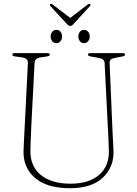

<svg xmlns="http://www.w3.org/2000/svg" viewBox="-20 -981 724 1016"><path d="M552 -283 533.5 -648Q532.5 -669.5 503 -674.5L459 -682.5Q445.5 -684.5 445.5 -692Q445.5 -700 457.5 -700H629Q641.5 -700 641.5 -692Q641.5 -684.5 627 -682L587.5 -674.5Q559 -670 560 -647.5L575.5 -283.5Q576.5 -259 578 -235Q579.5 -211 580.5 -186Q584.5 -98 524.8 -41.5Q465 15 351 15Q228 15 165 -39.8Q102 -94.5 104.5 -182Q105 -198.5 106.2 -223.5Q107.5 -248.5 108.8 -274Q110 -299.5 111 -317L127.5 -647Q129 -672 99 -677L59 -682.5Q45 -685 45 -691.5Q45 -700 57.5 -700H231Q243.5 -700 243.5 -691.5Q243.5 -685 229.5 -682.5L192 -677Q164 -672 163 -648.5L146 -322Q144 -282 143 -250Q142 -218 141 -190.5Q138 -103 194.8 -56Q251.5 -9 353.5 -9Q452 -9 505.8 -56.8Q559.5 -104.5 556 -188Q555 -219 554 -241.5Q553 -264 552 -283ZM278.5 -752.5Q265 -752.5 256.5 -763Q248 -773.5 248 -788Q248 -802.5 256.5 -812.8Q265 -823 278.5 -823Q292 -823 300.2 -812.8Q308.5 -802.5 308.5 -788Q308.5 -773.5 300.2 -763Q292 -752.5 278.5 -752.5ZM424.5 -752.5Q411 -752.5 402.8 -763Q394.5 -773.5 394.5 -788Q394.5 -802.5 402.8 -812.8Q411 -823 424.5 -823Q438 -823 446.5 -812.8Q455 -802.5 455 -788Q455 -773.5 446.5 -763Q438 -752.5 424.5 -752.5ZM369.5 -854.5Q359.5 -843.5 352 -843.5Q344 -843.5 333.5 -854.5L247 -948.5Q240.5 -955.5 246.5 -960Q251 -963 259 -957L351.5 -886L444 -957Q452 -963 456.5 -960Q462 -956 455.5 -948.5Z"/></svg>

Font: Fraunces 72pt S050 Thin
Style: Regular
Weight: 100
Version: Version 1.000; ttfautohint (v1.8.3)